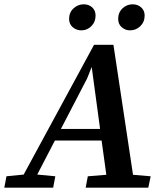

<svg xmlns="http://www.w3.org/2000/svg" viewBox="-57 -872 768 892"><path d="M-37 0 -27 -53 53 -61 380 -664H470L561 -60L643 -53L632 0H341L351 -53L437 -60L415 -219H198L116 -61L200 -53L190 0ZM348 -508 226 -273H408L369 -561ZM321 -731Q298 -731 281 -745.5Q264 -760 264 -784Q264 -814 284.5 -833Q305 -852 332 -852Q356 -852 371.5 -837.5Q387 -823 387 -800Q387 -770 367.5 -750.5Q348 -731 321 -731ZM547 -731Q525 -731 508.5 -745.5Q492 -760 492 -784Q492 -814 512 -833Q532 -852 559 -852Q583 -852 599 -837.5Q615 -823 615 -800Q615 -770 595 -750.5Q575 -731 547 -731Z"/></svg>

Font: Source Serif 4 SmText Semibold
Style: Italic
Weight: 600
Italic angle: -12°
Designer: Frank Grießhammer
Foundry: Adobe
Version: Version 4.005;hotconv 1.1.0;makeotfexe 2.6.0